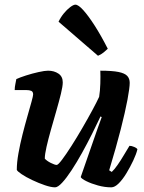

<svg xmlns="http://www.w3.org/2000/svg" viewBox="-20 -803 616 823"><path d="M216 0Q199 0 172.5 -9Q146 -18 118.5 -31Q91 -44 72.5 -56.5Q54 -69 52 -75Q52 -106 59 -145.5Q66 -185 76.5 -226.5Q87 -268 97.5 -304.5Q108 -341 115 -366.5Q122 -392 122 -398Q122 -410 114 -413.5Q106 -417 92 -417H43Q43 -430 46 -443.5Q49 -457 50 -464Q65 -471 91.5 -479.5Q118 -488 145 -494Q172 -500 186 -500Q212 -500 230.5 -487.5Q249 -475 249 -450Q249 -433 241 -400.5Q233 -368 221.5 -328Q210 -288 198.5 -247.5Q187 -207 179.5 -174Q172 -141 172 -123Q181 -113 198 -104.5Q215 -96 223 -96Q229 -96 246 -118.5Q263 -141 286 -177Q309 -213 332.5 -253.5Q356 -294 375.5 -330Q395 -366 405 -388Q409 -413 410 -444.5Q411 -476 410 -500Q461 -500 488 -494.5Q515 -489 525.5 -477.5Q536 -466 536 -448Q536 -427 526.5 -376Q517 -325 497.5 -248.5Q478 -172 448 -73L459 -66Q470 -76 484 -96Q498 -116 511.5 -139Q525 -162 535 -178Q544 -178 555.5 -173Q567 -168 569 -163Q564 -142 551 -114.5Q538 -87 522 -60.5Q506 -34 489 -17Q472 0 457 0Q429 0 400 -8Q371 -16 350 -26.5Q329 -37 326 -44L376 -188Q388 -223 399 -254Q410 -285 416 -301L411 -304Q395 -270 374.5 -229Q354 -188 331.5 -147.5Q309 -107 287 -73.5Q265 -40 246.5 -20Q228 0 216 0ZM400 -564 231 -710Q240 -729 253.5 -745.5Q267 -762 281 -772.5Q295 -783 303 -783Q316 -783 337.5 -759Q359 -735 386 -693Q413 -651 442 -594Q436 -588 424.5 -578.5Q413 -569 400 -564Z"/></svg>

Font: Texturina 12pt ExtraBold
Style: Italic
Weight: 800
Italic angle: -11°
Designer: Guillermo Torres Carreño
Foundry: Omnibus-Type
Version: Version 1.002